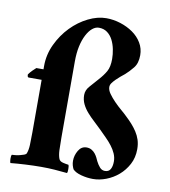

<svg xmlns="http://www.w3.org/2000/svg" viewBox="-80 -767 749 846"><g transform="rotate(10 294.5 -344.0)"><path d="M328 -698Q360 -698 391.5 -688Q423 -678 448 -660.5Q473 -643 488 -618Q503 -593 503 -563Q503 -527 486 -506Q469 -485 452 -470Q443 -463 433 -454.5Q423 -446 414 -437Q405 -428 399 -419.5Q393 -411 393 -402Q393 -388 404 -372.5Q415 -357 430.5 -341Q446 -325 462.5 -311Q479 -297 490 -286Q504 -273 516.5 -259Q529 -245 539.5 -229Q550 -213 556 -194.5Q562 -176 562 -153Q562 -115 546 -85Q530 -55 505.5 -34Q481 -13 451 -1.5Q421 10 392 10Q366 10 339.5 3Q313 -4 301 -17Q297 -25 294.5 -34Q292 -43 292 -54Q292 -78 305 -100Q318 -122 341 -122Q354 -122 363.5 -116.5Q373 -111 379.5 -103Q386 -95 390.5 -86Q395 -77 398 -70Q405 -56 414.5 -45Q424 -34 438 -34Q455 -34 462.5 -47Q470 -60 470 -82Q470 -100 462.5 -117Q455 -134 443 -149.5Q431 -165 416 -180Q401 -195 386 -210Q371 -225 354 -240.5Q337 -256 322.5 -272.5Q308 -289 299 -307.5Q290 -326 290 -348Q290 -370 307 -388.5Q324 -407 341 -427Q361 -449 372.5 -469.5Q384 -490 384 -525Q384 -546 379.5 -568.5Q375 -591 365.5 -609.5Q356 -628 340.5 -639.5Q325 -651 303 -651Q288 -651 274 -639.5Q260 -628 248.5 -606Q237 -584 230.5 -554Q224 -524 224 -486V-145Q224 -113 225 -89.5Q226 -66 232 -51Q236 -41 250.5 -37.5Q265 -34 275 -33Q277 -30 277.5 -25Q278 -20 278 -14Q278 -8 277.5 -3Q277 2 275 4Q246 1 218.5 -1Q191 -3 159 -3Q127 -3 89 -1Q51 1 22 4Q21 2 20 -3Q19 -8 19 -14Q19 -20 19.5 -25Q20 -30 22 -33Q27 -33 37 -34Q47 -35 57 -37.5Q67 -40 75.5 -43Q84 -46 86 -51Q92 -66 93 -89.5Q94 -113 94 -145V-381H35Q31 -383 30.5 -387Q30 -391 30 -394Q38 -405 45.5 -412.5Q53 -420 62 -428H94V-443Q94 -494 116 -540.5Q138 -587 172 -622Q206 -657 247.5 -677.5Q289 -698 328 -698Z"/></g></svg>

Font: Vermiglione
Style: Bold
Weight: 700
Version: Version 1.000